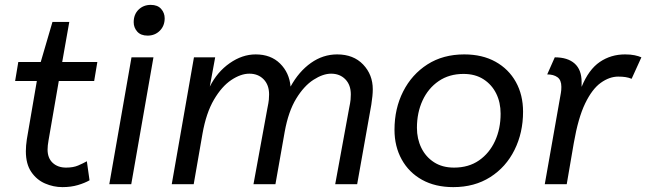

<svg xmlns="http://www.w3.org/2000/svg" viewBox="-20 -755 2649 787"><path d="M55 -501H147L195 -665H264L235 -501H379L366 -423H221L179 -180Q177 -169 176 -159.5Q175 -150 175 -142Q175 -107 196 -87.5Q217 -68 251 -68Q280 -68 300 -76.5Q320 -85 336 -94L347 -16Q328 -5 299.5 3.5Q271 12 236 12Q199 12 164.5 -3Q130 -18 108 -50.5Q86 -83 86 -135Q86 -157 90 -184L131 -423H42Z M585 -609Q557 -609 542.5 -625.5Q528 -642 528 -664Q528 -696 548 -715.5Q568 -735 598 -735Q626 -735 640.5 -718.5Q655 -702 655 -680Q655 -649 635 -629Q615 -609 585 -609ZM518 0H428L519 -520H609Z M1337 -453Q1304 -453 1265 -428Q1226 -403 1194 -350.5Q1162 -298 1147 -215L1109 0H1019L1076 -311Q1081 -335 1082 -346.5Q1083 -358 1083 -368Q1083 -407 1060.5 -430Q1038 -453 1002 -453Q967 -453 928 -427Q889 -401 857 -346.5Q825 -292 810 -207L774 0H684L775 -520H862L840 -400Q870 -460 921.5 -496Q973 -532 1028 -532Q1090 -532 1128 -494.5Q1166 -457 1171 -400Q1205 -462 1254.5 -497Q1304 -532 1362 -532Q1429 -532 1468.5 -490.5Q1508 -449 1508 -389Q1508 -364 1502 -326L1444 0H1354L1411 -311Q1416 -335 1417 -346.5Q1418 -358 1418 -368Q1418 -407 1395.5 -430Q1373 -453 1337 -453Z M1838 12Q1764 12 1710 -18Q1656 -48 1626.5 -101.5Q1597 -155 1597 -223Q1597 -310 1632.5 -380Q1668 -450 1732 -491Q1796 -532 1883 -532Q1957 -532 2011 -502Q2065 -472 2094.5 -419Q2124 -366 2124 -297Q2124 -211 2089 -140.5Q2054 -70 1989.5 -29Q1925 12 1838 12ZM1841 -68Q1901 -68 1943.5 -97.5Q1986 -127 2009 -177Q2032 -227 2032 -289Q2032 -335 2014 -371.5Q1996 -408 1962 -430Q1928 -452 1880 -452Q1821 -452 1778 -422.5Q1735 -393 1712 -343Q1689 -293 1689 -231Q1689 -186 1707 -149Q1725 -112 1759 -90Q1793 -68 1841 -68Z M2279 -374Q2280 -379 2280.5 -385.5Q2281 -392 2281 -399Q2281 -427 2265 -438.5Q2249 -450 2223 -450L2254 -520Q2307 -520 2335.5 -494.5Q2364 -469 2364 -419V-399Q2393 -470 2438.5 -501Q2484 -532 2542 -532Q2565 -532 2581.5 -528.5Q2598 -525 2609 -520L2569 -432Q2557 -437 2544 -439Q2531 -441 2514 -441Q2478 -441 2442.5 -415.5Q2407 -390 2378.5 -331Q2350 -272 2332 -169L2303 0H2213Z"/></svg>

Font: ABeeZee
Style: Italic
Weight: 400
Italic angle: -10°
Designer: Anja Meiners
Foundry: Anja Meiners
Version: Version 1.003; ttfautohint (v1.8.3)